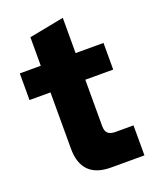

<svg xmlns="http://www.w3.org/2000/svg" viewBox="-133 -782 697 860"><g transform="rotate(-20 215.5 -352.0)"><path d="M246 0Q176 0 141 -35.5Q106 -71 106 -140V-409H6V-536H106V-672L272 -704V-536H405V-409H272V-188Q272 -163 284 -153Q296 -143 318 -143H405V0Z"/></g></svg>

Font: Mona Sans Expanded
Style: Bold
Weight: 700
Width: 7
Designer: Deni Anggara
Foundry: GitHub
Version: Version 2.000